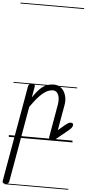

<svg xmlns="http://www.w3.org/2000/svg" viewBox="-118 -1271 788 1747"><g transform="rotate(5 276.0 -397.0)"><path d="M0.5 428.5Q-12.5 428.5 -19.8 422.5Q-27 416.5 -24.5 402.5L129.5 -472Q131 -481.5 136.2 -487.8Q141.5 -494 149 -497.2Q156.5 -500.5 163.5 -500.5Q176.5 -500.5 184.8 -494Q193 -487.5 190.5 -474.5L173 -375Q220.5 -448 263.8 -478.8Q307 -509.5 363 -509.5Q405 -509.5 432.8 -484.5Q460.5 -459.5 472.2 -419.5Q484 -379.5 476 -334L434.5 -99.5L497 -152Q513 -165 524.8 -171.2Q536.5 -177.5 547.5 -177.5Q558.5 -177.5 563.5 -173Q568.5 -168.5 568.5 -157Q568.5 -146 560.2 -134.2Q552 -122.5 534 -108L417 -12Q408 -4.5 401.2 -2.2Q394.5 0 386 0Q367.5 0 364 -10.5Q360.5 -21 362.5 -33.5L415.5 -336Q420 -362 416.8 -389.8Q413.5 -417.5 399.5 -437Q385.5 -456.5 358 -456.5Q314 -456.5 265.5 -415.8Q217 -375 157 -287L36 401.5Q34 415.5 23 422Q12 428.5 0.5 428.5ZM0.5 428.5Q-12.5 428.5 -19.8 422.5Q-27 416.5 -24.5 402.5L129.5 -472Q131 -481.5 136.2 -487.8Q141.5 -494 149 -497.2Q156.5 -500.5 163.5 -500.5Q176.5 -500.5 184.8 -494Q193 -487.5 190.5 -474.5L173 -375Q220.5 -448 263.8 -478.8Q307 -509.5 363 -509.5Q405 -509.5 432.8 -484.5Q460.5 -459.5 472.2 -419.5Q484 -379.5 476 -334L434.5 -99.5L497 -152Q513 -165 524.8 -171.2Q536.5 -177.5 547.5 -177.5Q558.5 -177.5 563.5 -173Q568.5 -168.5 568.5 -157Q568.5 -146 560.2 -134.2Q552 -122.5 534 -108L417 -12Q408 -4.5 401.2 -2.2Q394.5 0 386 0Q367.5 0 364 -10.5Q360.5 -21 362.5 -33.5L415.5 -336Q420 -362 416.8 -389.8Q413.5 -417.5 399.5 -437Q385.5 -456.5 358 -456.5Q314 -456.5 265.5 -415.8Q217 -375 157 -287L36 401.5Q34 415.5 23 422Q12 428.5 0.5 428.5ZM-5 424.5H576.5V432.5H-5ZM-5 -16H576.5V0H-5ZM-5 -501.5H576.5V-493.5H-5ZM-5 -1226H576.5V-1218H-5Z"/></g></svg>

Font: Edu AU VIC WA NT Guides
Style: Regular
Weight: 400
Designer: Tina and Corey Anderson, Eben Sorkin, Mirko Velimirovic
Foundry: Google for Education
Version: Version 1.001